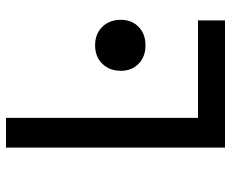

<svg xmlns="http://www.w3.org/2000/svg" viewBox="-85 -685 770 640"><g transform="rotate(-90 300.0 -365.0)"><path d="M128 0V-730H227V-90H552V0ZM469 -265Q431 -265 407.5 -288Q384 -311 384 -347Q384 -385 407.5 -409Q431 -433 469 -433Q507 -433 530.5 -409Q554 -385 554 -347Q554 -311 530.5 -288Q507 -265 469 -265Z"/></g></svg>

Font: JetBrains Mono NL Medium
Style: Regular
Weight: 500
Monospace: yes
Designer: Philipp Nurullin, Konstantin Bulenkov
Foundry: JetBrains
Version: Version 2.305; ttfautohint (v1.8.4.7-5d5b)